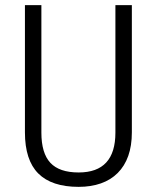

<svg xmlns="http://www.w3.org/2000/svg" viewBox="-20 -720 611 747"><path d="M286 7Q181 7 129 -45Q77 -97 77 -205V-700H141V-204Q141 -124 176 -86.5Q211 -49 286 -49Q429 -49 429 -204V-700H493V-205Q493 -153 479 -113.5Q465 -74 438 -47Q411 -20 372.5 -6.5Q334 7 286 7Z"/></svg>

Font: Pathway Extreme SemiCondensed ExtraLight
Style: Regular
Weight: 250
Width: 4
Version: Version 1.001;gftools[0.9.26]